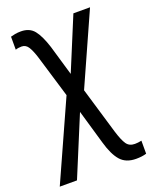

<svg xmlns="http://www.w3.org/2000/svg" viewBox="-153 -622 749 943"><g transform="rotate(-20 222.0 -151.0)"><path d="M20 -534V-466Q34 -471 52 -471Q74 -471 87 -450Q100 -429 112 -390L178 -171L-7 240H83L212 -71L264 108Q283 175 311.5 207.5Q340 240 393 240Q424 240 447 233V165Q428 169 412 169Q383 169 368.5 148Q354 127 339 78L267 -164L434 -537H347L233 -262L187 -419Q167 -482 143 -512Q119 -542 74 -542Q57 -542 43.5 -539.5Q30 -537 20 -534Z"/></g></svg>

Font: Noto Sans Display SemiCondensed
Style: Regular
Weight: 400
Width: 4
Designer: Monotype Design team
Foundry: Monotype Imaging Inc.
Version: 1.000